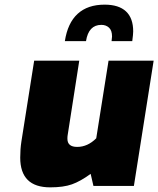

<svg xmlns="http://www.w3.org/2000/svg" viewBox="-20 -800 681 826"><path d="M67 -122Q67 -158 72 -191L127 -539H321L271 -218Q270 -213 270 -203Q270 -168 312 -168Q357 -168 394 -205L447 -539H641L556 0H382L370 -52Q326 -20 289.5 -7Q253 6 196 6Q67 6 67 -122ZM430 -780Q491 -780 522 -751Q553 -722 553 -665Q553 -653 549 -623H460Q462 -637 462 -643Q462 -669 449 -681Q436 -693 416 -693Q361 -693 350 -623H259Q271 -701 314 -740.5Q357 -780 430 -780Z"/></svg>

Font: Exo Black
Style: Italic
Weight: 900
Italic angle: -9°
Designer: Natanael Gama
Foundry: Natanael Gama
Version: Version 1.500; ttfautohint (v1.6)